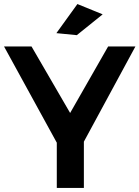

<svg xmlns="http://www.w3.org/2000/svg" viewBox="-21 -930 690 950"><path d="M649 -700 394 -229V0H260V-224L-1 -700H135L326 -371L514 -700ZM362 -910 487 -859 359 -756 258 -766Z"/></svg>

Font: Montserrat Medium
Style: Regular
Weight: 500
Designer: Julieta Ulanovsky
Foundry: Julieta Ulanovsky
Version: Version 6.001